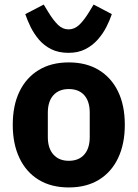

<svg xmlns="http://www.w3.org/2000/svg" viewBox="-20 -811 604 843"><path d="M282 12Q205 12 150 -21.5Q95 -55 65.5 -117Q36 -179 36 -263Q36 -348 65.5 -409Q95 -470 150 -503.5Q205 -537 282 -537Q359 -537 414 -503.5Q469 -470 498.5 -409Q528 -348 528 -263Q528 -179 498.5 -117Q469 -55 414 -21.5Q359 12 282 12ZM282 -105Q326 -105 350 -132.5Q374 -160 374 -209V-316Q374 -366 350 -393Q326 -420 282 -420Q239 -420 214.5 -393Q190 -366 190 -316V-209Q190 -160 214.5 -132.5Q239 -105 282 -105ZM281 -579Q237 -579 205 -595Q173 -611 151 -637Q129 -663 114.5 -692.5Q100 -722 91 -749L172 -791L192 -758Q214 -722 234.5 -702Q255 -682 281 -682Q307 -682 328 -702Q349 -722 371 -758L391 -791L471 -749Q462 -722 447 -692.5Q432 -663 409 -637Q386 -611 354.5 -595Q323 -579 281 -579Z"/></svg>

Font: IBM Plex Sans
Style: Bold
Weight: 700
Designer: Mike Abbink, Paul van der Laan, Pieter van Rosmalen
Foundry: Bold Monday
Version: Version 3.201